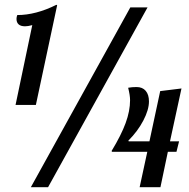

<svg xmlns="http://www.w3.org/2000/svg" viewBox="-20 -783 789 803"><path d="M115 -678Q97 -673 85 -673Q67 -673 58 -681Q49 -689 49 -704Q49 -711 52 -720Q130 -720 216 -763L219 -761L130 -344H45ZM525 -752H597L181 0H109ZM596 -148H448L447 -152Q487 -218 505.5 -268.5Q524 -319 524 -364Q524 -384 516 -416Q532 -419 551 -419Q576 -419 589.5 -403Q603 -387 603 -359Q603 -324 579.5 -279Q556 -234 517 -195L518 -192H605L650 -402L739 -413L691 -192H729L718 -148H682L651 0H564Z"/></svg>

Font: Lobster
Style: Regular
Weight: 400
Designer: Impallari Type
Foundry: Impallari Type
Version: Version 2.100